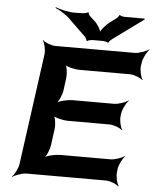

<svg xmlns="http://www.w3.org/2000/svg" viewBox="-62 -975 857 1053"><g transform="rotate(5 367.0 -448.5)"><path d="M608 -358 610 -373C613 -397 632 -434 646 -447L645 -449C630 -437 591 -423 566 -423H340C310 -423 262 -412 248 -399L249 -397C264 -409 281 -449 284 -473L293 -542C296 -566 291 -606 280 -618L277 -616C287 -603 333 -592 363 -592H638C662 -592 698 -578 709 -566L711 -568C701 -581 692 -618 695 -642L698 -661C701 -685 720 -722 734 -735L732 -737C717 -725 678 -711 654 -711H219C195 -711 160 -725 149 -737L147 -735C157 -722 166 -685 163 -661L79 -50C76 -26 57 11 43 24L44 26C59 14 98 0 122 0H558C582 0 617 14 628 26L631 24C621 11 612 -26 615 -50L617 -68C620 -92 639 -129 653 -142L652 -144C637 -132 598 -118 574 -118H298C268 -118 220 -107 206 -94L208 -92C223 -104 239 -144 242 -168L254 -258C257 -282 252 -322 241 -334L238 -332C248 -319 294 -308 324 -308H550C575 -308 611 -294 622 -282L624 -284C614 -297 605 -334 608 -358ZM419 -867 395 -889C390 -892 382 -906 385 -910L381 -911C379 -907 360 -903 352 -903L311 -902C274 -901 227 -913 202 -923L201 -919C225 -909 265 -885 288 -860L376 -775C379 -771 387 -758 385 -755L390 -753C392 -757 411 -761 417 -761H478C484 -761 501 -757 503 -754L507 -755C506 -758 519 -771 523 -774L693 -898L694 -903H582C576 -903 557 -907 557 -911L552 -909C554 -906 541 -892 536 -889L507 -868C485 -852 454 -817 452 -800H457C459 -817 437 -852 419 -867Z"/></g></svg>

Font: Asimov
Style: EdgeWideIt
Weight: 500
Designer: Google
Version: Version 2.000980: 2014